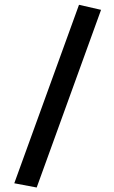

<svg xmlns="http://www.w3.org/2000/svg" viewBox="-20 -645 488 820"><path d="M136.7 155.8 411.6 -603 317.4 -624.5 41 137.7Z"/></svg>

Font: SG Kara
Style: Regular
Weight: 400
Designer: Damoon Khanjanzadeh
Version: Version 1.000